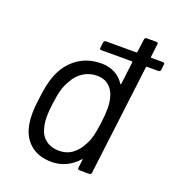

<svg xmlns="http://www.w3.org/2000/svg" viewBox="-129 -803 837 914"><g transform="rotate(20 289.0 -346.0)"><path d="M578 -610 575 -583Q573 -573 564 -573H506Q502 -573 502 -569L433 -10Q431 0 422 0H372Q368 0 365.5 -3Q363 -6 364 -10L369 -52Q370 -54 368.5 -54.5Q367 -55 365 -53Q340 -24 306 -8Q272 8 234 8Q166 8 124.5 -28Q83 -64 73 -126Q69 -146 69 -175Q69 -210 75 -253Q85 -336 102 -377Q127 -441 178 -477.5Q229 -514 298 -514Q336 -514 366 -498.5Q396 -483 414 -454Q417 -449 419 -455L433 -569Q433 -573 429 -573H275Q265 -573 267 -583L270 -610Q272 -620 281 -620H435Q439 -620 439 -624L448 -690Q448 -694 451 -697Q454 -700 458 -700H508Q518 -700 516 -690L508 -624Q508 -620 512 -620H570Q580 -620 578 -610ZM393 -253Q398 -289 398 -323Q398 -351 391 -377Q383 -411 359 -431.5Q335 -452 298 -452Q260 -452 229 -432Q198 -412 181 -379Q167 -357 158.5 -329Q150 -301 144 -253Q139 -218 139 -185Q139 -158 146 -132Q154 -96 181 -75Q208 -54 248 -54Q287 -54 315.5 -75Q344 -96 361 -131Q373 -151 380 -178Q387 -205 393 -253Z"/></g></svg>

Font: Barlow
Style: Italic
Weight: 400
Italic angle: -7°
Designer: Jeremy Tribby
Foundry: Tribby Type
Version: Version 1.408